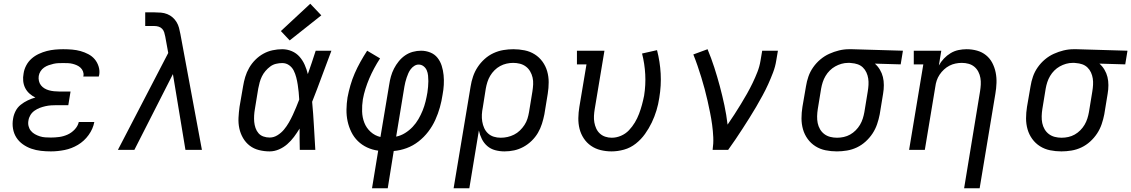

<svg xmlns="http://www.w3.org/2000/svg" viewBox="-20 -801 6045 1026"><path d="M252 8Q225 8 198.5 5Q172 2 147.5 -6.5Q123 -15 102 -30Q81 -45 67.5 -66Q54 -87 49.5 -113.5Q45 -140 50 -167Q53 -187 63 -207Q73 -227 90.5 -241Q108 -255 128 -264.5Q148 -274 169 -280Q152 -288 137.5 -301Q123 -314 114.5 -331Q106 -348 104 -368Q102 -388 106 -408Q109 -430 120 -451Q131 -472 148.5 -487.5Q166 -503 187.5 -513Q209 -523 230.5 -528.5Q252 -534 274 -536Q296 -538 318 -538Q342 -538 365.5 -536Q389 -534 410.5 -528Q432 -522 452 -511.5Q472 -501 486 -484.5Q500 -468 507 -445.5Q514 -423 510 -400Q509 -398 508.5 -396Q508 -394 508 -392H425Q425 -393 425.5 -394Q426 -395 426 -396Q428 -408 423.5 -419.5Q419 -431 410.5 -439Q402 -447 391 -452Q380 -457 368 -460Q356 -463 343.5 -463.5Q331 -464 318 -464Q305 -464 292 -463.5Q279 -463 266 -460Q253 -457 240 -452.5Q227 -448 215.5 -440Q204 -432 196.5 -420Q189 -408 187 -395Q185 -382 188 -368.5Q191 -355 199 -345Q207 -335 218 -328.5Q229 -322 241.5 -318.5Q254 -315 268 -313.5Q282 -312 295 -312H357L345 -239H283Q268 -239 253 -238Q238 -237 222.5 -233.5Q207 -230 192.5 -224.5Q178 -219 164.5 -209.5Q151 -200 142.5 -186Q134 -172 132 -157Q129 -142 132.5 -127.5Q136 -113 145 -102Q154 -91 166.5 -84Q179 -77 193 -72.5Q207 -68 222 -67Q237 -66 252 -66Q274 -66 296.5 -69Q319 -72 340.5 -81.5Q362 -91 379 -109Q396 -127 401 -149H484Q477 -112 453.5 -79.5Q430 -47 396.5 -27Q363 -7 325.5 0.5Q288 8 252 8Z M610 0 879 -518 863 -606Q863 -606 863 -606Q863 -606 863 -606Q861 -617 857.5 -628Q854 -639 846.5 -647Q839 -655 828 -658.5Q817 -662 805 -662H756V-735H805Q823 -735 840.5 -733.5Q858 -732 874 -725.5Q890 -719 902.5 -708Q915 -697 923.5 -683Q932 -669 936.5 -652.5Q941 -636 944 -619L1059 0H971L904 -405L698 0Z M1421 8Q1392 8 1364 1Q1336 -6 1314.5 -22.5Q1293 -39 1279 -63Q1265 -87 1259 -114.5Q1253 -142 1254.5 -171.5Q1256 -201 1260 -230L1279 -340Q1283 -365 1290.5 -390Q1298 -415 1311.5 -438.5Q1325 -462 1344.5 -481.5Q1364 -501 1387.5 -514Q1411 -527 1437 -532.5Q1463 -538 1488 -538Q1515 -538 1539.5 -527.5Q1564 -517 1581 -497.5Q1598 -478 1608.5 -454Q1619 -430 1625 -405Q1636 -436 1646.5 -467.5Q1657 -499 1667 -530H1751Q1725 -462 1700 -393.5Q1675 -325 1648 -257Q1654 -193 1657.5 -128.5Q1661 -64 1665 0H1582Q1581 -29 1581 -57.5Q1581 -86 1581 -114Q1567 -91 1551 -69.5Q1535 -48 1515 -30.5Q1495 -13 1470.5 -2.5Q1446 8 1421 8ZM1421 -66Q1443 -66 1463 -78.5Q1483 -91 1497.5 -108.5Q1512 -126 1523.5 -146Q1535 -166 1544.5 -186.5Q1554 -207 1562.5 -227.5Q1571 -248 1579 -269Q1578 -289 1576 -309Q1574 -329 1571 -348.5Q1568 -368 1563 -387.5Q1558 -407 1549.5 -424Q1541 -441 1525 -452.5Q1509 -464 1488 -464Q1472 -464 1455 -460Q1438 -456 1424 -445.5Q1410 -435 1398.5 -421.5Q1387 -408 1379.5 -392.5Q1372 -377 1367.5 -360.5Q1363 -344 1360 -328L1342 -218Q1339 -201 1338 -183.5Q1337 -166 1338.5 -149.5Q1340 -133 1345.5 -117Q1351 -101 1361.5 -89Q1372 -77 1388 -71.5Q1404 -66 1421 -66ZM1528 -585 1481 -635 1638 -781 1697 -719Z M1968 205 2001 4Q1970 0 1942 -13Q1914 -26 1892.5 -47Q1871 -68 1857.5 -95.5Q1844 -123 1837.5 -153Q1831 -183 1831.5 -215.5Q1832 -248 1837 -280Q1843 -312 1852.5 -345Q1862 -378 1875.5 -409Q1889 -440 1906 -470.5Q1923 -501 1942 -530L2011 -489Q1994 -463 1979.5 -436Q1965 -409 1953.5 -382Q1942 -355 1933 -326.5Q1924 -298 1919 -270Q1914 -238 1915 -205.5Q1916 -173 1927 -145Q1938 -117 1960.5 -96.5Q1983 -76 2013 -69L2060 -350Q2063 -371 2069 -392.5Q2075 -414 2085.5 -434.5Q2096 -455 2111 -473.5Q2126 -492 2145 -505Q2164 -518 2186 -524Q2208 -530 2230 -530Q2256 -530 2279.5 -520.5Q2303 -511 2318 -492Q2333 -473 2340.5 -449Q2348 -425 2350.5 -399.5Q2353 -374 2351.5 -347.5Q2350 -321 2345 -295Q2340 -261 2330.5 -227Q2321 -193 2306 -160Q2291 -127 2268.5 -97.5Q2246 -68 2216.5 -45Q2187 -22 2153 -9.5Q2119 3 2084 6L2052 205ZM2097 -71Q2122 -76 2144.5 -90Q2167 -104 2185 -123Q2203 -142 2216 -164.5Q2229 -187 2238.5 -210.5Q2248 -234 2254 -258.5Q2260 -283 2264 -307Q2266 -322 2267.5 -337Q2269 -352 2269 -367Q2269 -382 2267.5 -397Q2266 -412 2260.5 -425Q2255 -438 2243.5 -447Q2232 -456 2217 -456Q2205 -456 2194 -449Q2183 -442 2175 -431.5Q2167 -421 2162 -409.5Q2157 -398 2153 -386Q2149 -374 2146 -362Q2143 -350 2141 -338Z M2404 205 2495 -340Q2499 -366 2508 -392.5Q2517 -419 2532.5 -442.5Q2548 -466 2569.5 -485.5Q2591 -505 2617 -517Q2643 -529 2670 -533.5Q2697 -538 2723 -538Q2754 -538 2783.5 -532Q2813 -526 2837.5 -510.5Q2862 -495 2879 -471.5Q2896 -448 2904 -420Q2912 -392 2912 -361.5Q2912 -331 2907 -300L2889 -190Q2884 -165 2876 -139.5Q2868 -114 2854.5 -91Q2841 -68 2821 -48.5Q2801 -29 2777 -16Q2753 -3 2727.5 2.5Q2702 8 2676 8Q2650 8 2626 1.5Q2602 -5 2584 -20.5Q2566 -36 2555 -58Q2544 -80 2539 -104L2488 205ZM2656 -65Q2674 -65 2692 -69Q2710 -73 2727 -81.5Q2744 -90 2758 -103.5Q2772 -117 2782.5 -133Q2793 -149 2798.5 -166.5Q2804 -184 2807 -202L2825 -312Q2828 -331 2829 -350Q2830 -369 2826 -386.5Q2822 -404 2813 -419.5Q2804 -435 2790 -445.5Q2776 -456 2758.5 -460.5Q2741 -465 2722 -465Q2705 -465 2687 -461Q2669 -457 2652.5 -448Q2636 -439 2622.5 -425.5Q2609 -412 2599.5 -396Q2590 -380 2584.5 -362.5Q2579 -345 2576 -328L2560 -227Q2556 -208 2555 -189Q2554 -170 2557 -151.5Q2560 -133 2567.5 -116.5Q2575 -100 2588 -88Q2601 -76 2618.5 -70.5Q2636 -65 2656 -65Z M3248 8Q3218 8 3189.5 1Q3161 -6 3138 -22Q3115 -38 3099.5 -61.5Q3084 -85 3077 -112.5Q3070 -140 3070.5 -170Q3071 -200 3076 -230L3114 -457H3063V-530H3210L3158 -218Q3155 -200 3154 -182Q3153 -164 3156 -147Q3159 -130 3166 -114.5Q3173 -99 3185.5 -87.5Q3198 -76 3214.5 -70.5Q3231 -65 3249 -65Q3274 -65 3298.5 -75.5Q3323 -86 3341 -105Q3359 -124 3372.5 -146.5Q3386 -169 3395 -193Q3404 -217 3410.5 -241Q3417 -265 3422 -290Q3431 -347 3428 -403.5Q3425 -460 3411 -515L3491 -533Q3507 -471 3510.5 -407.5Q3514 -344 3503 -278Q3498 -244 3488 -211Q3478 -178 3463 -146.5Q3448 -115 3427 -85.5Q3406 -56 3377.5 -33.5Q3349 -11 3315 -1.5Q3281 8 3248 8Z M3788 0Q3793 -34 3791.5 -67.5Q3790 -101 3785.5 -134Q3781 -167 3774.5 -199Q3768 -231 3761 -262.5Q3754 -294 3745.5 -325.5Q3737 -357 3727.5 -388Q3718 -419 3707.5 -449.5Q3697 -480 3685 -510L3761 -538Q3781 -490 3797 -440.5Q3813 -391 3826.5 -340.5Q3840 -290 3851 -238.5Q3862 -187 3868 -135Q3887 -162 3904.5 -189.5Q3922 -217 3939 -244.5Q3956 -272 3972 -300.5Q3988 -329 4002 -358Q4016 -387 4027.5 -416.5Q4039 -446 4044 -477L4053 -530H4137L4128 -477Q4123 -445 4111 -413.5Q4099 -382 4085 -351Q4071 -320 4054.5 -290Q4038 -260 4021 -230.5Q4004 -201 3985.5 -172Q3967 -143 3948.5 -114Q3930 -85 3910.5 -56.5Q3891 -28 3871 0Z M4452 8Q4421 8 4391.5 2Q4362 -4 4337.5 -19.5Q4313 -35 4296 -58.5Q4279 -82 4271 -110Q4263 -138 4263 -168.5Q4263 -199 4268 -230L4287 -340Q4291 -366 4300 -392Q4309 -418 4325.5 -441.5Q4342 -465 4364 -483.5Q4386 -502 4411.5 -513.5Q4437 -525 4463.5 -531.5Q4490 -538 4517 -538Q4521 -538 4525 -538Q4529 -538 4533 -538L4805 -530L4793 -457L4655 -461Q4671 -447 4682 -428.5Q4693 -410 4698 -389.5Q4703 -369 4703 -346Q4703 -323 4699 -300L4681 -190Q4676 -164 4667 -137.5Q4658 -111 4642.5 -87.5Q4627 -64 4605.5 -44.5Q4584 -25 4558.5 -13Q4533 -1 4505.5 3.5Q4478 8 4452 8ZM4453 -65Q4471 -65 4489 -69Q4507 -73 4523 -82Q4539 -91 4552.5 -104.5Q4566 -118 4575.5 -134Q4585 -150 4590.5 -167.5Q4596 -185 4599 -202L4617 -312Q4620 -330 4621 -347.5Q4622 -365 4619.5 -381.5Q4617 -398 4610 -413.5Q4603 -429 4591 -440.5Q4579 -452 4563 -457.5Q4547 -463 4530 -464L4521 -465Q4518 -465 4516 -465Q4514 -465 4512 -465Q4494 -465 4476.5 -460Q4459 -455 4443 -446Q4427 -437 4414 -424Q4401 -411 4391.5 -395Q4382 -379 4376.5 -362Q4371 -345 4368 -328L4350 -218Q4347 -199 4346.5 -180Q4346 -161 4349.5 -143.5Q4353 -126 4362 -110.5Q4371 -95 4385 -84.5Q4399 -74 4416.5 -69.5Q4434 -65 4453 -65Z M5132 205 5217 -312Q5220 -331 5221 -349Q5222 -367 5219 -384.5Q5216 -402 5208 -417.5Q5200 -433 5187 -444Q5174 -455 5156.5 -460Q5139 -465 5120 -465Q5103 -465 5086 -461.5Q5069 -458 5053.5 -450Q5038 -442 5024.5 -429.5Q5011 -417 5001 -402Q4991 -387 4985.5 -370.5Q4980 -354 4978 -337L4922 0H4838L4914 -457H4863V-530H5010L4997 -451Q5008 -471 5024 -488Q5040 -505 5060 -517Q5080 -529 5102 -533.5Q5124 -538 5145 -538Q5174 -538 5201 -530.5Q5228 -523 5249 -506Q5270 -489 5282.5 -465Q5295 -441 5300.5 -414Q5306 -387 5305 -358Q5304 -329 5299 -300L5215 205Z M5652 8Q5621 8 5591.5 2Q5562 -4 5537.5 -19.5Q5513 -35 5496 -58.5Q5479 -82 5471 -110Q5463 -138 5463 -168.5Q5463 -199 5468 -230L5487 -340Q5491 -366 5500 -392Q5509 -418 5525.5 -441.5Q5542 -465 5564 -483.5Q5586 -502 5611.5 -513.5Q5637 -525 5663.5 -531.5Q5690 -538 5717 -538Q5721 -538 5725 -538Q5729 -538 5733 -538L6005 -530L5993 -457L5855 -461Q5871 -447 5882 -428.5Q5893 -410 5898 -389.5Q5903 -369 5903 -346Q5903 -323 5899 -300L5881 -190Q5876 -164 5867 -137.5Q5858 -111 5842.5 -87.5Q5827 -64 5805.5 -44.5Q5784 -25 5758.5 -13Q5733 -1 5705.5 3.5Q5678 8 5652 8ZM5653 -65Q5671 -65 5689 -69Q5707 -73 5723 -82Q5739 -91 5752.5 -104.5Q5766 -118 5775.5 -134Q5785 -150 5790.5 -167.5Q5796 -185 5799 -202L5817 -312Q5820 -330 5821 -347.5Q5822 -365 5819.5 -381.5Q5817 -398 5810 -413.5Q5803 -429 5791 -440.5Q5779 -452 5763 -457.5Q5747 -463 5730 -464L5721 -465Q5718 -465 5716 -465Q5714 -465 5712 -465Q5694 -465 5676.5 -460Q5659 -455 5643 -446Q5627 -437 5614 -424Q5601 -411 5591.5 -395Q5582 -379 5576.5 -362Q5571 -345 5568 -328L5550 -218Q5547 -199 5546.5 -180Q5546 -161 5549.5 -143.5Q5553 -126 5562 -110.5Q5571 -95 5585 -84.5Q5599 -74 5616.5 -69.5Q5634 -65 5653 -65Z"/></svg>

Font: Iosevka Slab Extended Oblique
Style: Regular
Weight: 400
Width: 7
Italic angle: -9°
Monospace: yes
Designer: Belleve Invis
Foundry: Belleve Invis
Version: Version 11.1.0; ttfautohint (v1.8.3)